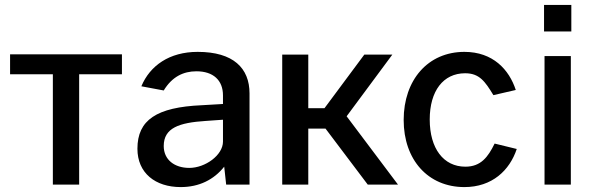

<svg xmlns="http://www.w3.org/2000/svg" viewBox="-20 -751 2409 781"><path d="M21 -449H195V0H302V-449H476V-530H21Z M715 10C790 10 850 -20 892 -73L900 0H995V-371C995 -474 929 -540 784 -540C669 -540 590 -484 555 -400L646 -383C680 -439 726 -461 779 -461C847 -461 887 -425 887 -363V-328L801 -323C617 -315 539 -263 539 -146C539 -47 612 10 715 10ZM750 -68C690 -68 646 -101 646 -157C646 -231 709 -252 816 -259L887 -264V-175C887 -120 815 -68 750 -68Z M1476 0H1599L1390 -278L1576 -529H1462L1300 -311H1234V-529H1128V0H1234V-228H1304Z M1869 -540C1721 -540 1622 -426 1622 -263C1622 -101 1721 10 1869 10C1982 10 2053 -58 2082 -145L1992 -167C1965 -112 1936 -73 1873 -73C1784 -73 1728 -147 1728 -265C1728 -381 1783 -453 1872 -453C1930 -453 1953 -420 1987 -364L2078 -385C2051 -468 1985 -540 1869 -540Z M2195 -523V0H2302V-523ZM2193 -731V-623H2304V-731Z"/></svg>

Font: Cheyenne Sans Medium
Style: Regular
Weight: 500
Designer: The Public Sans project authors (U.S. Web Design System), Libre Franklin designed by Pablo Impallari and Rodrigo Fuenzal
Foundry: The Cheyenne Sans Project Authors
Version: Version 2.007